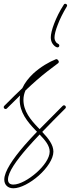

<svg xmlns="http://www.w3.org/2000/svg" viewBox="-30 -687 381 1032"><path d="M275 -433C280 -431 286 -433 288 -438C290 -443 288 -449 283 -451C277 -454 272 -458 269 -464C265 -470 263 -477 263 -486C263 -501 269 -525 280 -553C291 -583 308 -617 329 -652C332 -656 331 -663 326 -665C322 -668 315 -667 313 -662C290 -627 273 -591 261 -560C249 -529 243 -502 243 -486C243 -474 246 -462 252 -453C258 -444 266 -436 275 -433ZM-7 -118C-11 -114 -11 -108 -7 -104C-3 -100 3 -100 7 -104L12 -109C36 -133 58 -155 78 -174C77 -166 76 -158 76 -150C76 -83 117 -33 159 11C162 15 166 18 169 21C145 46 122 71 101 95C38 168 -7 235 -7 278C-7 293 -2 304 6 312C14 320 26 325 42 325C80 325 134 296 178 257C223 217 257 167 257 128C257 91 230 57 197 22C237 -20 278 -61 314 -97L321 -104C325 -108 325 -114 321 -118C317 -122 311 -122 307 -118L300 -111C264 -75 223 -34 183 7C180 4 177 1 174 -2C135 -43 96 -89 96 -150C96 -168 100 -185 107 -201C129 -222 148 -239 166 -255C207 -291 242 -317 282 -347C282 -347 282 -347 283 -348C283 -347 283 -348 284 -349C285 -350 285 -350 285 -351C285 -351 285 -351 285 -352C285 -352 286 -352 286 -353V-354C286 -355 286 -356 286 -355C286 -356 286 -356 286 -356C286 -357 286 -357 286 -358C285 -358 285 -358 285 -359V-360L284 -361L281 -365C280 -366 278 -368 277 -368C277 -368 277 -368 276 -368C276 -368 276 -369 275 -369H274C272 -369 271 -369 269 -368C236 -355 188 -328 148 -291C124 -268 103 -242 90 -213C64 -188 33 -159 -2 -123ZM20 298C15 293 13 286 13 278C13 238 58 176 116 109C137 85 160 60 183 36C212 66 237 95 237 128C237 163 205 207 165 242C125 277 76 305 42 305C33 305 25 303 20 298Z"/></svg>

Font: Mistral SingleLine OTF-SVG Regular
Style: Regular
Weight: 300
Designer: François Chastanet, Élisa Garzelli, Anais Alves, Morgane Autin
Foundry: institut supérieur des arts et du design Toulouse / isdaT
Version: Version 1.000;hotconv 1.0.117;makeotfexe 2.5.65602 DEVELOPME